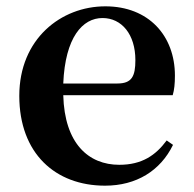

<svg xmlns="http://www.w3.org/2000/svg" viewBox="-20 -571 613 607"><path d="M180 -307C186 -453 241 -514 304 -514C365 -514 408 -462 408 -381C408 -330 397 -307 351 -307ZM526 -270C531 -287 533 -306 533 -332C533 -458 450 -551 313 -551C173 -551 41 -448 41 -268C41 -86 155 16 312 16C411 16 487 -31 527 -113L507 -127C472 -80 429 -50 357 -50C260 -50 184 -117 180 -270Z"/></svg>

Font: Noto Serif CJK JP
Style: Bold
Weight: 700
Designer: Ryoko NISHIZUKA 西塚涼子 (kana & ideographs); Frank Grießhammer (Latin, Greek & Cyrillic); Wenlong ZHANG 张文龙 (bopomofo); San
Foundry: Adobe Systems Incorporated
Version: Version 1.000;PS 1;hotconv 16.6.53;makeotf.lib2.5.65590